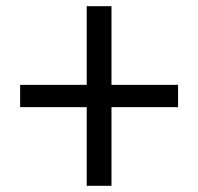

<svg xmlns="http://www.w3.org/2000/svg" viewBox="-20 -600 640 620"><path d="M260 0V-254H45V-326H260V-580H340V-326H555V-254H340V0Z"/></svg>

Font: M PLUS Code Latin Expanded
Style: Regular
Weight: 400
Width: 7
Designer: Coji Morishita
Foundry: UNDERFOREST DESIGN
Version: Version 1.002; ttfautohint (v1.8.3)